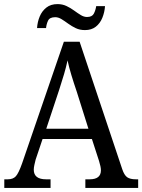

<svg xmlns="http://www.w3.org/2000/svg" viewBox="-20 -918 695 938"><path d="M1 0V-42H18Q44 -42 57.5 -57Q71 -72 88 -120L292 -714H369L577 -92Q587 -62 601.5 -52Q616 -42 644 -42H655V0H397V-42H418Q473 -42 473 -86Q473 -95 470.5 -106.5Q468 -118 464 -131L429 -239H188L154 -138Q151 -126 148 -112.5Q145 -99 145 -89Q145 -42 205 -42H227V0ZM206 -289H412L355 -470Q340 -514 328.5 -552Q317 -590 310 -623Q303 -590 293 -556Q283 -522 269 -479ZM395 -771Q370 -771 350 -780.5Q330 -790 313 -802.5Q296 -815 280.5 -824.5Q265 -834 250 -834Q223 -834 215 -817.5Q207 -801 205 -781H161Q163 -811 174 -837.5Q185 -864 206.5 -881Q228 -898 261 -898Q285 -898 305 -888.5Q325 -879 342 -866.5Q359 -854 374.5 -844.5Q390 -835 405 -835Q430 -835 438.5 -851.5Q447 -868 450 -888H493Q491 -858 480 -831Q469 -804 448 -787.5Q427 -771 395 -771Z"/></svg>

Font: Noto Serif Khmer SemiCondensed
Style: Regular
Weight: 400
Width: 4
Designer: Danh Hong and the Monotype Design Team
Foundry: Monotype Imaging Inc.
Version: Version 2.004; ttfautohint (v1.8.4.7-5d5b)